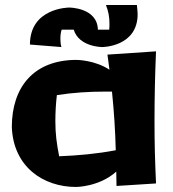

<svg xmlns="http://www.w3.org/2000/svg" viewBox="-20 -723 689 763"><path d="M600 6C596 -83 594 -151 594 -240C594 -333 596 -426 600 -519L407 -506L415 -446C357 -484 288 -485 282 -485C114 -484 27 -377 27 -218C33 -60 152 20 282 20C282 20 374 20 442 -41C442 -22 443 -3 443 16ZM215 -102C205 -155 200 -190 200 -242C200 -276 202 -311 206 -345C270 -355 334 -359 397 -359H425C433 -281 438 -206 440 -126C367 -112 292 -105 215 -102ZM401 -703C411 -679 415 -654 415 -630C415 -622 415 -614 414 -605H369C367 -693 256 -693 255 -693C255 -693 99 -693 99 -546L224 -536C221 -547 220 -557 220 -568C220 -581 221 -593 225 -605H273C294 -536 386 -536 386 -536C386 -536 527 -536 527 -667C527 -678 525 -690 524 -703Z"/></svg>

Font: Galindo
Style: Regular
Weight: 400
Designer: Astigmatic (AOETI)
Foundry: Astigmatic (AOETI)
Version: Version 1.000